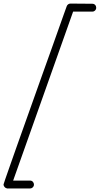

<svg xmlns="http://www.w3.org/2000/svg" viewBox="-42 -929 553 1063"><path d="M490.7 -886.2Q490.7 -877.4 484.4 -871.1Q478 -864.7 469.2 -864.7H362.8L30.8 70.8H124.5Q133.8 70.8 139.9 77.4Q146 84 146 92.8Q146 101.6 139.6 107.9Q133.3 114.3 124.5 114.3H-3.9V113.8Q-11.2 112.8 -16.8 106.2Q-22.5 99.6 -22.5 92.3Q-22.5 90.8 -13.4 64.5Q-4.4 38.1 11.5 -6.8Q27.3 -51.8 48.3 -111.3Q69.3 -170.9 93.5 -238.3Q117.7 -305.7 143.1 -377.7Q168.5 -449.7 193.4 -519Q218.3 -588.4 241 -651.9Q263.7 -715.3 281.5 -765.9Q299.3 -816.4 311.5 -850.3Q323.7 -884.3 327.6 -895Q330.1 -901.4 335.7 -905.3Q341.3 -909.2 348.1 -909.2L469.2 -908.2Q478.5 -908.2 484.6 -901.9Q490.7 -895.5 490.7 -886.2Z"/></svg>

Font: Helvetia Verbundene
Style: Regular
Weight: 400
Designer: Peter Wiegel, original typeface by Carl Albert Fahrenwaldt 1901
Foundry: Peter Wiegel
Version: Version 2.000